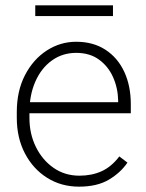

<svg xmlns="http://www.w3.org/2000/svg" viewBox="-20 -696 553 726"><path d="M278.8 9.8Q211.4 9.8 158.2 -23.7Q105 -57.1 74.2 -116Q43.5 -174.8 43.5 -250.5V-272Q43.5 -352.1 74.5 -411.9Q105.5 -471.7 156.7 -504.9Q208 -538.1 268.1 -538.1Q332.5 -538.1 378.9 -507.8Q425.3 -477.5 450 -424.3Q474.6 -371.1 474.6 -301.8V-267.6H72.8V-309.6H426.8V-315.9Q425.8 -363.3 407.5 -404.3Q389.2 -445.3 354.2 -470.7Q319.3 -496.1 268.1 -496.1Q215.8 -496.1 175.8 -467Q135.7 -438 113.5 -387.2Q91.3 -336.4 91.3 -272V-250.5Q91.3 -189.9 115.7 -140.4Q140.1 -90.8 182.6 -61.3Q225.1 -31.7 280.3 -31.7Q326.7 -31.7 363.8 -48.3Q400.9 -64.9 431.2 -104.5L461.9 -81.1Q436 -43 391.6 -16.6Q347.2 9.8 278.8 9.8ZM407.2 -635.3H113.3V-675.8H407.2Z"/></svg>

Font: Heebo ExtraLight
Style: Regular
Weight: 250
Designer: Oded Ezer
Foundry: Ezer Type House
Version: Version 3.100